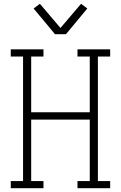

<svg xmlns="http://www.w3.org/2000/svg" viewBox="-20 -996 640 1016"><path d="M37 0V-38H102V-697H37V-735H210V-697H145V-402H455V-697H390V-735H563V-697H498V-38H563V0H390V-38H455V-363H145V-38H210V0ZM271 -815 158 -951 191 -976 300 -848 409 -976 442 -951 329 -815Z"/></svg>

Font: Iosevka Etoile Extralight
Style: Regular
Weight: 200
Designer: Belleve Invis
Foundry: Belleve Invis
Version: Version 22.1.2; ttfautohint (v1.8.4)